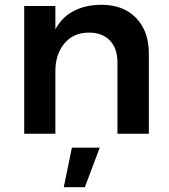

<svg xmlns="http://www.w3.org/2000/svg" viewBox="-20 -558 706 801"><path d="M470 -298Q470 -356 438.5 -389Q407 -422 351 -422Q286 -422 248.5 -376.5Q211 -331 211 -262H176Q176 -360 203.5 -420.5Q231 -481 282.5 -509.5Q334 -538 403 -538Q465 -538 509 -513Q553 -488 577 -442.5Q601 -397 601 -333V0H470ZM81 -533H211V0H81ZM280 58H396L334 223H246Z"/></svg>

Font: Alexandria Medium
Style: Regular
Weight: 500
Designer: Mohamed Gaber
Foundry: Kief Type Foundry
Version: Version 5.100